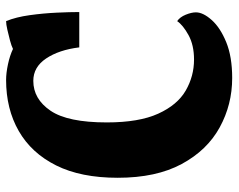

<svg xmlns="http://www.w3.org/2000/svg" viewBox="-94 -654 763 614"><g transform="rotate(-90 287.0 -347.5)"><path d="M344 14Q259 14 186 -26Q113 -66 69 -147.5Q25 -229 25 -352Q25 -470 64.5 -549Q104 -628 174.5 -668.5Q245 -709 338 -709Q360 -709 388 -703Q416 -697 437 -687Q447 -692 464 -696.5Q481 -701 498.5 -705Q516 -709 526 -709Q539 -677 545 -633.5Q551 -590 553 -547.5Q555 -505 555 -475H442Q434 -540 406.5 -581Q379 -622 335 -622Q277 -622 239.5 -567Q202 -512 202 -387Q202 -284 230 -222.5Q258 -161 304 -134.5Q350 -108 403 -108Q449 -108 481 -125.5Q513 -143 526 -162Q539 -153 546.5 -134.5Q554 -116 554 -102Q554 -79 529.5 -51.5Q505 -24 458.5 -5Q412 14 344 14Z"/></g></svg>

Font: Calistoga
Style: Regular
Weight: 400
Designer: Yvonne Schuttler, Eben Sorkin
Foundry: www.sorkintype.com
Version: Version 1.010; ttfautohint (v1.8.4.7-5d5b)